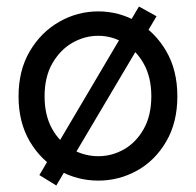

<svg xmlns="http://www.w3.org/2000/svg" viewBox="-20 -545 602 590"><path d="M407 -525 461 -495 153 25 101 -7ZM282 10Q218 10 162 -21Q106 -52 71.5 -110.5Q37 -169 37 -249Q37 -329 71.5 -387.5Q106 -446 162 -478Q218 -510 282 -510Q346 -510 401.5 -478Q457 -446 491 -387.5Q525 -329 525 -249Q525 -169 491 -110.5Q457 -52 401.5 -21Q346 10 282 10ZM282 -65Q324 -65 361 -86Q398 -107 421.5 -148.5Q445 -190 445 -249Q445 -308 421.5 -349.5Q398 -391 361 -413Q324 -435 282 -435Q240 -435 202.5 -413.5Q165 -392 141 -350.5Q117 -309 117 -249Q117 -190 140.5 -148.5Q164 -107 202 -86Q240 -65 282 -65Z"/></svg>

Font: Syne
Style: Regular
Weight: 400
Designer: Lucas Descroix
Foundry: Bonjour Monde
Version: Version 2.200